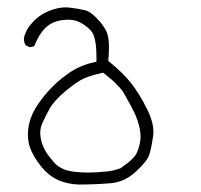

<svg xmlns="http://www.w3.org/2000/svg" viewBox="-20 -223 540 517"><path d="M267.6 238.8Q238.8 241.7 215.3 241.7Q197.3 241.7 174.8 238.8Q144.5 234.4 127.4 216.3Q102.1 189.5 93.3 163.6Q88.4 148.4 88.4 134.3Q88.4 120.1 95.2 106Q103 88.9 113.8 69.3Q125.5 48.3 156.2 22.5Q187 -3.4 206.5 -12Q226.1 -20.5 257.8 -27.3Q280.8 -9.3 293.9 3.9Q307.1 17.1 313 26.9Q335.4 66.4 343.8 84.5Q358.4 117.7 358.4 145.5Q358.4 151.9 357.4 157.7Q354.5 176.3 347.2 190.9Q343.8 197.3 334.7 206.3Q325.7 215.3 304.7 230Q286.1 236.8 267.6 238.8ZM163.6 -169.9Q179.2 -169.9 190.4 -165Q209 -157.2 224.4 -140.9Q239.7 -124.5 239.7 -70.8Q239.7 -66.9 239.7 -56.6L232.9 -55.2Q200.7 -48.8 172.4 -30.8Q122.6 1.5 87.9 49.8Q81.1 59.1 75.7 68.4Q59.1 95.7 55.7 127Q55.2 133.3 55.2 140.6Q55.2 163.1 64.5 183.6Q79.6 215.3 102.5 238.3Q119.6 254.9 139.6 263.2Q163.6 272.9 191.4 273.9Q234.9 273.9 276.4 270.5Q314.9 267.6 345.2 239.7Q375.5 211.9 381.3 195.3Q387.2 178.7 392.1 144.5Q393.1 138.7 393.1 132.3Q393.1 104.5 376 70.8Q354.5 27.8 332.5 0.2Q310.5 -27.3 274.9 -56.2L271.5 -59.1Q273.4 -79.1 273.4 -93Q273.4 -106.9 272.5 -114.5Q271.5 -122.1 270.8 -125.5Q270 -128.9 269 -132.1Q268.1 -135.3 266.4 -138.7Q264.6 -142.1 262.7 -145.5Q260.7 -148.9 258.3 -152.3Q251 -163.6 239.3 -175.3Q222.2 -192.4 209.5 -195.3Q191.9 -199.7 166.5 -202.6Q161.6 -203.1 155.8 -203.1Q137.2 -203.1 115.2 -194.8Q87.9 -184.6 68.4 -163.6Q48.8 -142.6 44.4 -120.1Q44.4 -119.1 44.4 -118.2Q44.4 -108.4 49.3 -101.1L59.1 -96.2Q59.1 -96.2 59.6 -96.2Q67.4 -96.2 72.8 -99.6Q79.6 -119.6 94.7 -139.6Q117.7 -169.9 163.6 -169.9Z"/></svg>

Font: NaikaiFont
Style: Light
Weight: 300
Version: Version 1.89